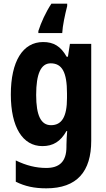

<svg xmlns="http://www.w3.org/2000/svg" viewBox="-20 -786 580 1046"><path d="M346 -753V-766H260C229 -719 204 -664 189 -617V-606H319C321 -646 334 -706 346 -753ZM215 -557C104 -557 39 -452 39 -271C39 -94 103 10 211 10C269 10 310 -15 342 -72H346C344 -49 342 -18 342 4V14C342 96 302 129 232 129C177 129 123 116 66 88V204C116 229 167 240 232 240C400 240 477 148 477 -19V-547H361L350 -477H343C311 -534 272 -557 215 -557ZM256 -441C318 -441 345 -393 345 -277V-252C345 -149 316 -104 258 -104C203 -104 177 -157 177 -269C177 -384 203 -441 256 -441Z"/></svg>

Font: Noto Sans Myanmar Condensed
Style: Bold
Weight: 700
Width: 3
Designer: Monotype Design Team
Foundry: Monotype Imaging Inc.
Version: Version 2.107